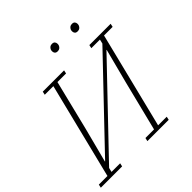

<svg xmlns="http://www.w3.org/2000/svg" viewBox="-229 -1052 1230 1230"><g transform="rotate(-45 386.5 -436.5)"><path d="M-2 -23H76L238 -675H160L165 -698H358L353 -675H275L191 -335L130 -100H132L653 -646L660 -675H582L587 -698H780L775 -675H697L535 -23H613L608 0H415L420 -23H498L583 -363L644 -598H642L120 -52L113 -23H191L186 0H-7ZM416 -813Q402 -813 396 -820.5Q390 -828 390 -838Q390 -842 390.5 -845.5Q391 -849 393 -854Q397 -862 404 -867.5Q411 -873 423 -873Q437 -873 443 -865.5Q449 -858 449 -848Q449 -844 448.5 -840.5Q448 -837 446 -832Q442 -824 435 -818.5Q428 -813 416 -813ZM597 -813Q583 -813 577 -820.5Q571 -828 571 -838Q571 -842 571.5 -845.5Q572 -849 574 -854Q578 -862 585 -867.5Q592 -873 604 -873Q618 -873 624 -865.5Q630 -858 630 -848Q630 -844 629.5 -840.5Q629 -837 627 -832Q623 -824 616 -818.5Q609 -813 597 -813Z"/></g></svg>

Font: IBM Plex Serif ExtraLight
Style: Italic
Weight: 200
Italic angle: -14°
Designer: Mike Abbink, Paul van der Laan, Pieter van Rosmalen
Foundry: Bold Monday
Version: Version 2.5